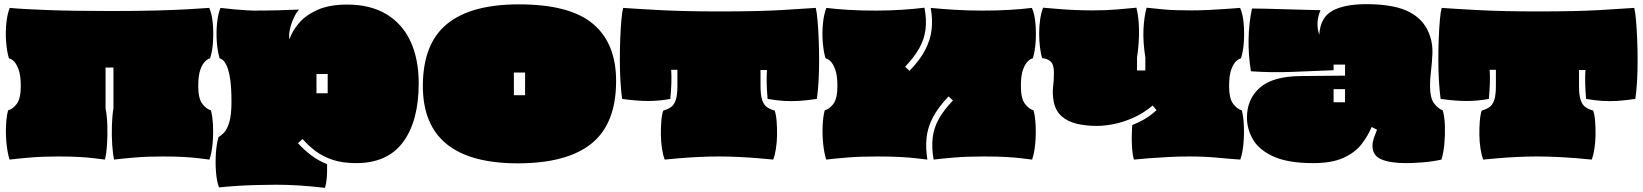

<svg xmlns="http://www.w3.org/2000/svg" viewBox="-20 -751 7909 924"><path d="M26 17Q16 -15 11.5 -59Q7 -103 9 -147Q11 -191 19 -220Q42 -226 61 -251.5Q80 -277 80 -337Q80 -388 69.5 -416.5Q59 -445 46 -457Q33 -469 23 -470Q13 -503 9.5 -548.5Q6 -594 10.5 -639Q15 -684 27 -713Q89 -707 211.5 -702.5Q334 -698 515 -698Q643 -698 733 -700.5Q823 -703 884.5 -706.5Q946 -710 987 -713Q1000 -684 1004 -639Q1008 -594 1005 -548.5Q1002 -503 991 -470Q982 -469 968.5 -457Q955 -445 944.5 -416.5Q934 -388 934 -337Q934 -277 953.5 -251.5Q973 -226 995 -220Q1003 -191 1005 -147Q1007 -103 1003 -59Q999 -15 988 17Q964 14 935.5 10.5Q907 7 866 4.5Q825 2 764 2Q689 2 629 7Q569 12 529 17Q523 -10 520 -54.5Q517 -99 518.5 -147Q520 -195 526 -230V-426H488V-230Q495 -195 496.5 -147Q498 -99 495 -54.5Q492 -10 485 17Q461 14 432.5 10.5Q404 7 363 4.5Q322 2 261 2Q186 2 126.5 7Q67 12 26 17Z M1544 153Q1475 145 1418.5 141.5Q1362 138 1307 138Q1261 138 1211 139.5Q1161 141 1115 144Q1069 147 1034 151Q1023 122 1019.5 77Q1016 32 1019 -13.5Q1022 -59 1032 -92Q1044 -98 1058.5 -113Q1073 -128 1083.5 -163Q1094 -198 1094 -261Q1094 -327 1088 -368Q1082 -409 1072.5 -431Q1063 -453 1053.5 -461Q1044 -469 1037 -470Q1027 -503 1023.5 -548.5Q1020 -594 1024.5 -639Q1029 -684 1041 -713Q1073 -709 1106.5 -706Q1140 -703 1166 -701.5Q1192 -700 1198 -700Q1260 -700 1320 -701.5Q1380 -703 1419 -705Q1406 -691 1393.5 -664Q1381 -637 1375 -609Q1369 -581 1373 -562Q1386 -601 1418.5 -639.5Q1451 -678 1508 -703.5Q1565 -729 1651 -729Q1762 -729 1839 -683Q1916 -637 1955.5 -552Q1995 -467 1995 -350Q1995 -169 1920 -67.5Q1845 34 1694 34Q1629 34 1582 18.5Q1535 3 1500 -23Q1465 -49 1436 -82L1414 -62Q1443 -30 1477 -4Q1511 22 1554 39Q1556 115 1544 153ZM1503 -302H1557V-395H1503Z M2472 35Q2015 35 2015 -337Q2015 -540 2130.5 -635Q2246 -730 2477 -730Q2722 -730 2833.5 -636.5Q2945 -543 2945 -361Q2945 -156 2827 -60.5Q2709 35 2472 35ZM2453 -293H2507V-402H2453Z M3179 17Q3171 -3 3166 -34.5Q3161 -66 3160.5 -101Q3160 -136 3162.5 -167.5Q3165 -199 3172 -219Q3194 -225 3209 -235.5Q3224 -246 3232 -269.5Q3240 -293 3240 -338V-415H3210Q3212 -386 3211 -351.5Q3210 -317 3206 -275Q3153 -265 3099 -265Q3045 -265 2974 -275Q2969 -310 2966 -359.5Q2963 -409 2963 -462.5Q2963 -516 2965 -566.5Q2967 -617 2970.5 -656Q2974 -695 2979 -713Q3033 -709 3152.5 -702.5Q3272 -696 3444 -696Q3627 -696 3739 -702.5Q3851 -709 3906 -713Q3911 -692 3914.5 -651.5Q3918 -611 3920 -560Q3922 -509 3922 -456Q3922 -403 3919 -355.5Q3916 -308 3911 -275Q3864 -268 3825.5 -265.5Q3787 -263 3751 -265.5Q3715 -268 3674 -275Q3667 -357 3671 -414H3640V-338Q3640 -293 3648 -269.5Q3656 -246 3671 -235.5Q3686 -225 3708 -219Q3715 -199 3717.5 -167.5Q3720 -136 3719.5 -101Q3719 -66 3714 -34.5Q3709 -3 3701 17Q3673 14 3630 10.5Q3587 7 3537 4.5Q3487 2 3436 2Q3390 2 3341 4.5Q3292 7 3249.5 10.5Q3207 14 3179 17Z M3956 17Q3946 -15 3941.5 -59Q3937 -103 3939 -147Q3941 -191 3949 -220Q3972 -226 3991 -251.5Q4010 -277 4010 -337Q4010 -388 3999.5 -416.5Q3989 -445 3976 -457Q3963 -469 3953 -470Q3943 -503 3939.5 -548.5Q3936 -594 3940.5 -639Q3945 -684 3957 -713Q4004 -707 4064 -703.5Q4124 -700 4194 -700Q4259 -700 4321 -704Q4383 -708 4429 -714Q4440 -656 4434 -609Q4428 -562 4404 -519Q4380 -476 4336 -430L4357 -410Q4408 -463 4433 -511.5Q4458 -560 4463.5 -609.5Q4469 -659 4459 -713Q4507 -708 4573 -704Q4639 -700 4709 -700Q4779 -700 4839 -703.5Q4899 -707 4946 -713Q4959 -684 4963 -639Q4967 -594 4964 -548.5Q4961 -503 4950 -470Q4941 -469 4927.5 -457Q4914 -445 4903.5 -416.5Q4893 -388 4893 -337Q4893 -277 4912.5 -251.5Q4932 -226 4954 -220Q4962 -191 4964 -147Q4966 -103 4962 -59Q4958 -15 4947 17Q4923 14 4894 10.5Q4865 7 4822 4.5Q4779 2 4713 2Q4634 2 4574 7Q4514 12 4473 17Q4463 -41 4468.5 -88Q4474 -135 4498 -178.5Q4522 -222 4566 -267L4545 -287Q4495 -235 4469.5 -186Q4444 -137 4439 -87.5Q4434 -38 4443 17Q4418 14 4387.5 10.5Q4357 7 4312.5 4.5Q4268 2 4201 2Q4119 2 4058 7Q3997 12 3956 17Z M5948 -713Q5961 -684 5965 -639Q5969 -594 5966 -548.5Q5963 -503 5952 -470Q5943 -469 5929.5 -457Q5916 -445 5905.5 -416.5Q5895 -388 5895 -337Q5895 -277 5914.5 -251.5Q5934 -226 5956 -220Q5964 -191 5966 -147Q5968 -103 5964 -59Q5960 -15 5949 17Q5903 14 5840 8Q5777 2 5703 2Q5655 2 5605 4.5Q5555 7 5511 10.5Q5467 14 5437 17Q5430 -6 5427.5 -49Q5425 -92 5429 -149Q5461 -162 5488 -177.5Q5515 -193 5546 -221L5527 -243Q5483 -206 5434.5 -184.5Q5386 -163 5340.5 -154Q5295 -145 5258 -145Q5206 -145 5162 -155.5Q5118 -166 5089 -191.5Q5060 -217 5051 -262Q5044 -300 5048 -332.5Q5052 -365 5052 -402Q5052 -442 5035 -456Q5018 -470 4996 -471Q4989 -490 4985 -522Q4981 -554 4981 -590Q4981 -626 4986 -659Q4991 -692 5000 -714Q5026 -712 5065 -708.5Q5104 -705 5149 -703Q5194 -701 5238 -701Q5302 -701 5356 -705.5Q5410 -710 5449 -714Q5460 -671 5461.5 -610.5Q5463 -550 5452 -474V-412H5492V-474Q5480 -550 5483 -610.5Q5486 -671 5498 -714Q5533 -710 5581 -705.5Q5629 -701 5714 -701Q5751 -701 5795.5 -703Q5840 -705 5881 -708Q5922 -711 5948 -713Z M6300 34Q6180 34 6110.5 3Q6041 -28 6011 -78Q5981 -128 5981 -186Q5981 -274 6043 -329Q6105 -384 6241 -385L6453 -387V-440H6398V-413Q6296 -409 6197 -405Q6098 -401 6000 -408Q5975 -564 6005 -710Q6034 -710 6075.5 -709Q6117 -708 6163.5 -706.5Q6210 -705 6255 -704Q6300 -703 6335 -702Q6322 -672 6320.5 -642Q6319 -612 6329 -584Q6334 -667 6392 -699Q6450 -731 6556 -731Q6693 -731 6766 -691.5Q6839 -652 6863 -574Q6875 -537 6873.5 -494.5Q6872 -452 6867 -412Q6862 -372 6862 -340Q6862 -279 6881.5 -253.5Q6901 -228 6923 -220Q6932 -191 6933.5 -147Q6935 -103 6931 -59Q6927 -15 6917 17Q6873 27 6825 30.5Q6777 34 6747 34Q6671 34 6628 16Q6585 -2 6585 -50Q6585 -67 6591.5 -86Q6598 -105 6607 -127L6581 -140Q6563 -96 6531.5 -56Q6500 -16 6444.5 9Q6389 34 6300 34ZM6398 -259H6453V-322H6398Z M7118 17Q7110 -3 7105 -34.5Q7100 -66 7099.5 -101Q7099 -136 7101.5 -167.5Q7104 -199 7111 -219Q7133 -225 7148 -235.5Q7163 -246 7171 -269.5Q7179 -293 7179 -338V-415H7149Q7151 -386 7150 -351.5Q7149 -317 7145 -275Q7092 -265 7038 -265Q6984 -265 6913 -275Q6908 -310 6905 -359.5Q6902 -409 6902 -462.5Q6902 -516 6904 -566.5Q6906 -617 6909.5 -656Q6913 -695 6918 -713Q6972 -709 7091.5 -702.5Q7211 -696 7383 -696Q7566 -696 7678 -702.5Q7790 -709 7845 -713Q7850 -692 7853.5 -651.5Q7857 -611 7859 -560Q7861 -509 7861 -456Q7861 -403 7858 -355.5Q7855 -308 7850 -275Q7803 -268 7764.5 -265.5Q7726 -263 7690 -265.5Q7654 -268 7613 -275Q7606 -357 7610 -414H7579V-338Q7579 -293 7587 -269.5Q7595 -246 7610 -235.5Q7625 -225 7647 -219Q7654 -199 7656.5 -167.5Q7659 -136 7658.5 -101Q7658 -66 7653 -34.5Q7648 -3 7640 17Q7612 14 7569 10.5Q7526 7 7476 4.5Q7426 2 7375 2Q7329 2 7280 4.5Q7231 7 7188.5 10.5Q7146 14 7118 17Z"/></svg>

Font: Oi
Style: Regular
Weight: 400
Designer: Kostas Bartsokas, Mohamad Dakak
Foundry: Foundry5
Version: Version 4.000